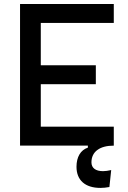

<svg xmlns="http://www.w3.org/2000/svg" viewBox="-20 -713 626 940"><path d="M471.7 207C484.4 207 500.5 205.6 515.6 202.6L524.4 119.6C509.8 123 495.6 125 484.4 125C448.2 125 427.7 109.4 427.7 82C427.7 29.8 467.8 0 537.1 0V-92.8H179.7V-300.8H449.2V-393.6H179.7V-600.6H537.1V-693.4H78.1V0H410.2V9.8C374.5 21.5 354.5 55.7 354.5 103.5C354.5 169.4 397 207 471.7 207Z"/></svg>

Font: Cascadia Code PL
Style: Regular
Weight: 400
Monospace: yes
Designer: Aaron Bell
Foundry: Saja Typeworks
Version: Version 2404.023